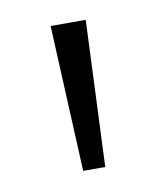

<svg xmlns="http://www.w3.org/2000/svg" viewBox="-44 -752 281 334"><g transform="rotate(-10 96.5 -585.0)"><path d="M128 -714 117 -456H78L66 -714Z"/></g></svg>

Font: Noto Sans Lao UI SemCond Light
Style: Regular
Weight: 300
Width: 4
Designer: Monotype Design Team
Foundry: Monotype Imaging Inc.
Version: Version 2.000; ttfautohint (v1.8.4.7-5d5b)